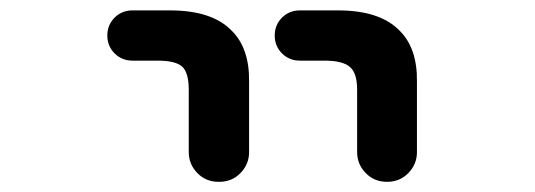

<svg xmlns="http://www.w3.org/2000/svg" viewBox="-20 -569 1040 373"><path d="M731.4 -215.8Q707 -215.8 690.4 -232.9Q673.8 -250 673.8 -273.4V-394.5Q673.8 -426.8 660.2 -438.5Q646.5 -451.2 610.4 -451.2H562.5Q542 -451.2 527.8 -465.3Q513.7 -479.5 513.7 -500Q513.7 -520.5 527.8 -534.7Q542 -548.8 562.5 -548.8H636.7Q717.8 -548.8 755.9 -509.8Q791 -475.6 790 -410.2V-273.4Q790 -250 773.4 -232.9Q756.8 -215.8 732.4 -215.8ZM404.3 -215.8Q379.9 -215.8 363.3 -232.9Q346.7 -250 346.7 -273.4V-394.5Q346.7 -427.7 334 -439.5Q321.3 -451.2 286.1 -451.2H237.3Q216.8 -451.2 202.6 -465.3Q188.5 -479.5 188.5 -500Q188.5 -520.5 202.6 -534.7Q216.8 -548.8 237.3 -548.8H310.5Q391.6 -548.8 429.7 -509.8Q464.8 -475.6 463.9 -410.2V-273.4Q463.9 -250 447.3 -232.9Q430.7 -215.8 406.2 -215.8Z"/></svg>

Font: Rounded Mgen+ 2m medium
Style: Regular
Weight: 500
Designer: [Source Han Sans]
Ryoko NISHIZUKA  (kana & ideographs); Paul D. Hunt (Latin, Greek & Cyrillic); Wenlong ZHANG  (bopomofo
Version: Version 1.059.20150602